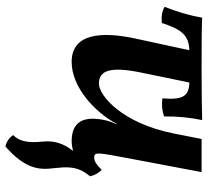

<svg xmlns="http://www.w3.org/2000/svg" viewBox="-48 -452 747 690"><g transform="rotate(90 325.0 -106.5)"><path d="M613 -57C610 -72 601 -89 590 -99C571 -80 559 -72 547 -72C525 -72 526 -78 551 -209L598 -458H479L459 -357C422 -172 323 -89 280 -89C232 -89 218 -131 240 -239L276 -414C326 -413 339 -389 333 -317C356 -314 378 -316 398 -323C397 -367 402 -418 411 -460C369 -459 312 -458 237 -458H234C145 -458 90 -458 43 -460C36 -418 22 -370 4 -325C22 -315 39 -313 62 -315C85 -384 104 -412 160 -414L118 -220C92 -99 99 9 202 9C294 9 384 -76 424 -152H426C418 -136 413 -120 410 -104C397 -36 415 9 487 9C498 9 510 7 522 4C495 38 485 71 488 108C491 141 496 189 465 219C474 233 488 243 506 247C586 177 591 126 584 74C580 30 573 -10 613 -57Z"/></g></svg>

Font: Vollkorn Semibold
Style: Italic
Weight: 600
Italic angle: -11°
Designer: Friedrich Althausen
Foundry: Friedrich Althausen
Version: Version 4.015;PS 004.015;hotconv 1.0.88;makeotf.lib2.5.64775